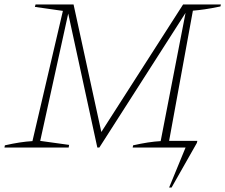

<svg xmlns="http://www.w3.org/2000/svg" viewBox="-26 -664 1014 864"><path d="M-6 0 -4 -10Q66 -26 120 -29L257 -615L131 -633L134 -644H305L430 -70L798 -644H968L966 -635Q923 -626 894.5 -622Q866 -618 842 -616L735 -30H862L860 -21L746 180H735L809 0H571L573 -10Q643 -26 697 -29L809 -606L421 0H412L281 -603L155 -30L285 -12L283 0Z"/></svg>

Font: Piazzolla SC Thin
Style: Italic
Weight: 100
Italic angle: -11.3°
Designer: Juan Pablo del Peral
Foundry: Huerta Tipografica
Version: Version 1.330